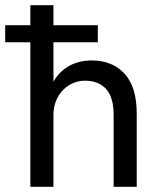

<svg xmlns="http://www.w3.org/2000/svg" viewBox="-32 -720 617 740"><path d="M85 -557H-12V-623H85V-700H174V-623H345V-557H174V-406Q183 -421 196 -435.5Q209 -450 227 -461.5Q245 -473 268.5 -480Q292 -487 321 -487Q401 -487 448 -436Q495 -385 495 -282V0H406V-277Q406 -345 377 -377Q348 -409 295 -409Q270 -409 248 -399Q226 -389 209.5 -371.5Q193 -354 183.5 -330Q174 -306 174 -277V0H85Z"/></svg>

Font: Golos UI
Style: Regular
Weight: 400
Designer: A.Korolkova, Vitaly Kuzmin
Foundry: ParaType Ltd
Version: Version 2.000